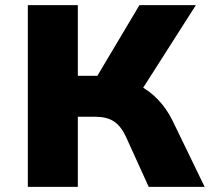

<svg xmlns="http://www.w3.org/2000/svg" viewBox="-20 -725 834 745"><path d="M88 0V-705H282V-431H369L343 -406L521 -705H740L525 -368L434 -423Q481 -414 521 -393Q561 -372 593.5 -338Q626 -304 649 -258L774 0H557L467 -198Q448 -237 421 -254.5Q394 -272 349 -272H282V0Z"/></svg>

Font: Nunito Sans 6pt Black
Style: Regular
Weight: 900
Version: Version 3.101;gftools[0.9.27]